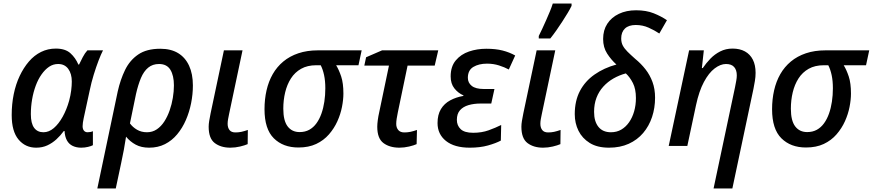

<svg xmlns="http://www.w3.org/2000/svg" viewBox="-20 -823 4923 1083"><path d="M184 10Q123 10 84.5 -36Q46 -82 46 -174Q46 -236 57.5 -292Q69 -348 91 -394.5Q113 -441 143 -476Q173 -511 211.5 -530Q250 -549 295 -549Q348 -549 377 -523Q406 -497 422 -459H426Q434 -476 446.5 -500Q459 -524 473 -539H561Q550 -518 536 -481.5Q522 -445 508.5 -401Q495 -357 486 -313L452 -156Q449 -143 447.5 -131Q446 -119 446 -111Q446 -95 453.5 -86Q461 -77 474 -77Q481 -77 489.5 -78.5Q498 -80 504 -83V-4Q495 1 476.5 5.5Q458 10 438 10Q411 10 390 0Q369 -10 357.5 -31Q346 -52 344 -84H340Q321 -58 298 -37Q275 -16 247 -3Q219 10 184 10ZM225 -77Q256 -77 283.5 -100.5Q311 -124 333.5 -164.5Q356 -205 370 -255Q378 -285 381.5 -312.5Q385 -340 385 -363Q385 -407 365 -434.5Q345 -462 308 -462Q280 -462 257 -446.5Q234 -431 214.5 -403.5Q195 -376 181.5 -339.5Q168 -303 161 -262Q154 -221 154 -179Q154 -127 172.5 -102Q191 -77 225 -77Z M644 -307Q659 -374 685.5 -428.5Q712 -483 759.5 -515.5Q807 -548 884 -548Q944 -548 984.5 -523.5Q1025 -499 1046.5 -452.5Q1068 -406 1068 -341Q1068 -291 1058 -241Q1048 -191 1028.5 -146Q1009 -101 979.5 -65.5Q950 -30 910.5 -10Q871 10 821 10Q777 10 745.5 -7Q714 -24 691 -52Q685 -13 678.5 22.5Q672 58 663 99L633 240H529ZM809 -77Q840 -77 864.5 -93.5Q889 -110 907 -138Q925 -166 937 -200.5Q949 -235 955 -271.5Q961 -308 961 -341Q961 -397 941 -429.5Q921 -462 877 -462Q841 -462 816 -441.5Q791 -421 775 -383Q759 -345 747 -292L713 -127Q728 -106 752.5 -91.5Q777 -77 809 -77Z M1279 10Q1226 10 1191.5 -16Q1157 -42 1157 -108Q1157 -123 1160 -141Q1163 -159 1168 -184L1243 -539H1348L1272 -179Q1269 -165 1266.5 -151Q1264 -137 1264 -125Q1264 -103 1274.5 -89.5Q1285 -76 1308 -76Q1326 -76 1342 -79.5Q1358 -83 1378 -90L1377 -10Q1361 -3 1334 3.5Q1307 10 1279 10Z M1663 9Q1577 9 1524.5 -43Q1472 -95 1472 -207Q1472 -263 1483.5 -313.5Q1495 -364 1518.5 -405Q1542 -446 1578 -476Q1614 -506 1663 -522.5Q1712 -539 1773 -539H2020L2002 -455H1876Q1892 -429 1904.5 -391.5Q1917 -354 1917 -295Q1917 -261 1909 -220Q1901 -179 1883 -139Q1865 -99 1835.5 -65Q1806 -31 1763.5 -11Q1721 9 1663 9ZM1670 -78Q1701 -78 1724.5 -91Q1748 -104 1765 -127.5Q1782 -151 1793 -182Q1804 -213 1809.5 -249.5Q1815 -286 1815 -325Q1815 -367 1808 -399.5Q1801 -432 1789 -455H1764Q1714 -455 1678.5 -435Q1643 -415 1621 -380.5Q1599 -346 1588.5 -302Q1578 -258 1578 -210Q1578 -142 1602.5 -110Q1627 -78 1670 -78Z M2233 10Q2178 10 2143 -16Q2108 -42 2108 -108Q2108 -124 2111 -146Q2114 -168 2119 -190L2174 -453H2035L2045 -500L2135 -539H2452L2432 -453H2279L2224 -189Q2220 -170 2217.5 -153.5Q2215 -137 2215 -124Q2215 -103 2226.5 -89.5Q2238 -76 2261 -76Q2279 -76 2295.5 -79.5Q2312 -83 2332 -90L2330 -10Q2315 -3 2287.5 3.5Q2260 10 2233 10Z M2630 10Q2543 10 2495.5 -28Q2448 -66 2448 -129Q2448 -176 2467 -207.5Q2486 -239 2519.5 -257Q2553 -275 2594 -282V-285Q2564 -298 2543 -324.5Q2522 -351 2522 -392Q2522 -448 2551 -482.5Q2580 -517 2625.5 -532.5Q2671 -548 2723 -548Q2776 -548 2815 -538Q2854 -528 2886 -510L2850 -431Q2826 -444 2794.5 -454Q2763 -464 2727 -464Q2681 -464 2650 -445.5Q2619 -427 2619 -384Q2619 -356 2641 -338.5Q2663 -321 2709 -321H2769L2751 -239H2691Q2653 -239 2622.5 -230Q2592 -221 2574.5 -201Q2557 -181 2557 -147Q2557 -115 2578.5 -94.5Q2600 -74 2649 -74Q2697 -74 2736 -88Q2775 -102 2807 -118L2805 -30Q2777 -15 2732.5 -2.5Q2688 10 2630 10Z M3043 10Q2990 10 2955.5 -16Q2921 -42 2921 -108Q2921 -123 2924 -141Q2927 -159 2932 -184L3007 -539H3112L3036 -179Q3033 -165 3030.5 -151Q3028 -137 3028 -125Q3028 -103 3038.5 -89.5Q3049 -76 3072 -76Q3090 -76 3106 -79.5Q3122 -83 3142 -90L3141 -10Q3125 -3 3098 3.5Q3071 10 3043 10ZM3019 -620Q3028 -638 3039 -661.5Q3050 -685 3061 -710Q3072 -735 3082 -759Q3092 -783 3098 -803H3204V-790Q3196 -773 3182.5 -750.5Q3169 -728 3152.5 -702.5Q3136 -677 3118.5 -652Q3101 -627 3084 -606H3019Z M3415 10Q3349 10 3306.5 -16.5Q3264 -43 3243 -85.5Q3222 -128 3222 -179Q3222 -254 3251 -309.5Q3280 -365 3333.5 -402.5Q3387 -440 3457 -459Q3427 -486 3404.5 -521Q3382 -556 3382 -603Q3382 -653 3405.5 -689Q3429 -725 3471 -745Q3513 -765 3568 -765Q3625 -765 3667.5 -748Q3710 -731 3742 -709L3699 -634Q3672 -652 3638.5 -667Q3605 -682 3566 -682Q3526 -682 3505 -662Q3484 -642 3484 -606Q3484 -583 3493 -566Q3502 -549 3519.5 -531.5Q3537 -514 3563 -491Q3596 -464 3621 -432Q3646 -400 3660.5 -360.5Q3675 -321 3675 -272Q3675 -214 3658 -163Q3641 -112 3608 -73Q3575 -34 3526.5 -12Q3478 10 3415 10ZM3426 -77Q3459 -77 3484.5 -92Q3510 -107 3528.5 -133.5Q3547 -160 3557 -195Q3567 -230 3567 -270Q3567 -321 3550 -354.5Q3533 -388 3510 -409Q3473 -399 3440.5 -380.5Q3408 -362 3383 -334.5Q3358 -307 3344.5 -271.5Q3331 -236 3331 -192Q3331 -138 3355.5 -107.5Q3380 -77 3426 -77Z M4126 -331Q4130 -352 4133 -368Q4136 -384 4136 -398Q4136 -428 4121 -445Q4106 -462 4075 -462Q4044 -462 4011 -437Q3978 -412 3950.5 -360.5Q3923 -309 3906 -230L3857 0H3752L3867 -539H3950L3939 -439H3944Q3963 -467 3987 -492Q4011 -517 4042.5 -533Q4074 -549 4112 -549Q4153 -549 4182 -533Q4211 -517 4226.5 -486.5Q4242 -456 4242 -412Q4242 -389 4238 -366Q4234 -343 4230 -322L4111 240H4005Z M4526 9Q4440 9 4387.5 -43Q4335 -95 4335 -207Q4335 -263 4346.5 -313.5Q4358 -364 4381.5 -405Q4405 -446 4441 -476Q4477 -506 4526 -522.5Q4575 -539 4636 -539H4883L4865 -455H4739Q4755 -429 4767.5 -391.5Q4780 -354 4780 -295Q4780 -261 4772 -220Q4764 -179 4746 -139Q4728 -99 4698.5 -65Q4669 -31 4626.5 -11Q4584 9 4526 9ZM4533 -78Q4564 -78 4587.5 -91Q4611 -104 4628 -127.5Q4645 -151 4656 -182Q4667 -213 4672.5 -249.5Q4678 -286 4678 -325Q4678 -367 4671 -399.5Q4664 -432 4652 -455H4627Q4577 -455 4541.5 -435Q4506 -415 4484 -380.5Q4462 -346 4451.5 -302Q4441 -258 4441 -210Q4441 -142 4465.5 -110Q4490 -78 4533 -78Z"/></svg>

Font: Noto Sans Display Medium
Style: Italic
Weight: 500
Italic angle: -12°
Designer: Monotype Design Team
Foundry: Monotype Imaging Inc.
Version: Version 2.003